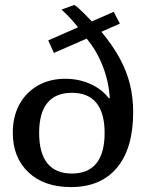

<svg xmlns="http://www.w3.org/2000/svg" viewBox="-20 -750 609 780"><path d="M139 -210Q139 -291 172.5 -332Q206 -373 272 -373Q338 -373 371.5 -332Q405 -291 405 -210Q405 -128 371.5 -86.5Q338 -45 272 -45Q206 -45 172.5 -86.5Q139 -128 139 -210ZM426 -351H422Q394 -388 347 -409Q300 -430 245 -430Q182 -430 134 -402.5Q86 -375 59 -326Q32 -277 32 -211Q32 -110 95.5 -50Q159 10 268 10Q390 10 455.5 -69Q521 -148 521 -294Q521 -354 508 -407Q495 -460 467 -512Q439 -564 392 -621L467 -654L442 -702L353 -663Q336 -681 323 -694Q310 -707 300.5 -715.5Q291 -724 282 -730L230 -711Q248 -695 266 -675.5Q284 -656 297 -639L176 -586L199 -535L332 -593Q372 -546 397 -482.5Q422 -419 426 -351Z"/></svg>

Font: Domine
Style: Regular
Weight: 400
Designer: Pablo Impallari, Rodrigo Fuenzalida, Brenda Gallo
Foundry: Pablo Impallari, Rodrigo Fuenzalida, Brenda Gallo
Version: Version 2.000